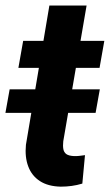

<svg xmlns="http://www.w3.org/2000/svg" viewBox="-39 -679 405 708"><path d="M345.7 -528.3 328.1 -428.7H28.8L46.4 -528.3ZM143.1 -658.7H280.3L194.3 -158.2Q192.4 -141.1 194.6 -129.2Q196.8 -117.2 205.6 -110.8Q214.4 -104.5 232.9 -103.5Q243.2 -103 253.4 -104.2Q263.7 -105.5 274.4 -106.9L264.6 -2Q245.1 3.9 225.3 6.6Q205.6 9.3 185.1 9.3Q138.2 8.3 108.2 -11.2Q78.1 -30.8 65.2 -65.2Q52.2 -99.6 56.6 -145ZM329.1 -349.6 313.5 -262.7H-19L-3.4 -349.6Z"/></svg>

Font: Roboto
Style: Bold Italic
Weight: 700
Italic angle: -12°
Designer: Christian Robertson
Foundry: Google
Version: Version 3.0